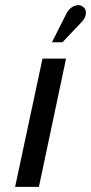

<svg xmlns="http://www.w3.org/2000/svg" viewBox="-20 -730 356 750"><path d="M297 -642Q308 -653 312.5 -664.5Q317 -676 315 -687Q313 -698 303 -704Q293 -712 280 -709.5Q267 -707 256.5 -698.5Q246 -690 240 -678L183 -565H224ZM39 0H132L238 -501H146Z"/></svg>

Font: Advent Pro SemiBold
Style: Italic
Weight: 600
Italic angle: -12°
Version: Version 3.000